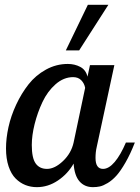

<svg xmlns="http://www.w3.org/2000/svg" viewBox="-20 -770 579 796"><path d="M353 -500H454.1L380.9 -160.2Q376 -139.6 376 -115.2Q376 -69.8 407.2 -69.8Q431.2 -69.8 455.6 -98.6Q480 -127.4 502 -179.2H539.1Q520.5 -131.3 500.2 -96.2Q480 -61 462.6 -41.7Q445.3 -22.5 426.5 -11.2Q407.7 0 394.3 2.9Q380.9 5.9 365.2 5.9Q330.6 5.9 309.6 -18.1Q288.6 -42 285.2 -91.8Q261.2 -49.3 220.2 -21.7Q179.2 5.9 132.8 5.9Q107.4 5.9 85.2 -2.9Q63 -11.7 44.7 -30Q26.4 -48.3 15.6 -80.3Q4.9 -112.3 4.9 -154.8Q4.9 -196.3 15.1 -242.9Q25.4 -289.6 47.1 -336.2Q68.8 -382.8 98.4 -420.4Q127.9 -458 170.4 -481.4Q212.9 -504.9 261.2 -504.9Q289.6 -504.9 312.7 -492.7Q335.9 -480.5 342.8 -452.1ZM174.8 -69.8Q207 -69.8 241.2 -102.3Q275.4 -134.8 285.2 -179.2L333 -405.8Q329.6 -424.3 316.9 -437.3Q304.2 -450.2 283.2 -450.2Q244.1 -450.2 210.4 -420.7Q176.8 -391.1 156 -346.9Q135.3 -302.7 123.5 -255.4Q111.8 -208 111.8 -168.9Q111.8 -114.7 127.9 -92.3Q144 -69.8 174.8 -69.8ZM252.9 -561 344.2 -750H429.2L308.1 -561Z"/></svg>

Font: Lobster Two
Style: Italic
Weight: 400
Designer: Pablo Impallari
Foundry: Pablo Impallari. www.impallari.com
Version: Version 1.006